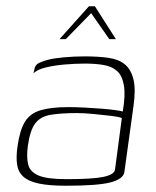

<svg xmlns="http://www.w3.org/2000/svg" viewBox="-20 -585 499 613"><path d="M190 8Q137 8 104 1Q71 -6 54.5 -21Q38 -36 34.5 -60Q31 -84 36 -118Q43 -169 59.5 -196Q76 -223 109.5 -233Q143 -243 198 -243Q223 -243 251 -241.5Q279 -240 304.5 -238Q330 -236 348 -233.5Q366 -231 372 -229Q381 -282 375.5 -313Q370 -344 353.5 -358.5Q337 -373 311 -377.5Q285 -382 252 -382Q219 -382 185.5 -379Q152 -376 125.5 -369.5Q99 -363 87 -351L89 -360Q91 -378 105.5 -384.5Q120 -391 133 -394Q151 -399 184 -402Q217 -405 250 -405Q293 -405 325.5 -400.5Q358 -396 378 -380Q398 -364 406 -332Q414 -300 406 -245L377 -35Q373 -13 332 -2.5Q291 8 190 8ZM192 -13Q275 -13 309 -20Q343 -27 347 -42L369 -208Q361 -212 335.5 -215Q310 -218 279.5 -221Q249 -224 226 -224Q175 -224 142 -218.5Q109 -213 92.5 -191Q76 -169 69 -120Q64 -83 70 -59.5Q76 -36 103.5 -24.5Q131 -13 192 -13ZM170 -460 264 -565H283L350 -460H329L271 -543L190 -460Z"/></svg>

Font: Genos Thin ExtraLight
Style: Italic
Weight: 250
Italic angle: -8°
Version: Version 1.010